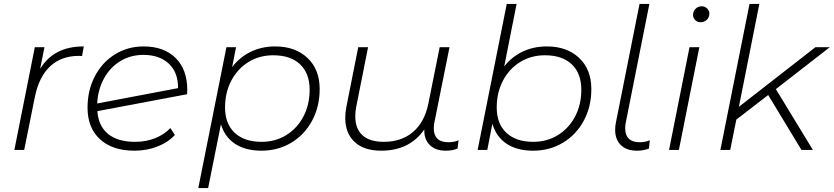

<svg xmlns="http://www.w3.org/2000/svg" viewBox="-20 -762 4238 976"><path d="M406 -526 397 -477 381 -478Q292 -478 235 -425Q178 -372 157 -268L103 0H53L157 -522H206L184 -412Q219 -469 273.5 -497.5Q328 -526 406 -526Z M932 -304 931 -283 475 -197Q480 -122 529 -81.5Q578 -41 667 -41Q722 -41 768.5 -59.5Q815 -78 846 -111L869 -76Q834 -38 780 -17Q726 4 663 4Q552 4 488.5 -54Q425 -112 425 -215Q425 -303 462 -374Q499 -445 564 -485.5Q629 -526 710 -526Q813 -526 872.5 -467.5Q932 -409 932 -304ZM474 -236 885 -314Q886 -393 838.5 -438Q791 -483 709 -483Q644 -483 592 -451.5Q540 -420 509 -364Q478 -308 474 -236Z M1605 -309Q1605 -220 1566.5 -148.5Q1528 -77 1460.5 -36.5Q1393 4 1309 4Q1228 4 1175.5 -30.5Q1123 -65 1103 -130L1038 194H988L1131 -522H1180L1160 -421Q1198 -471 1254 -498.5Q1310 -526 1379 -526Q1481 -526 1543 -467.5Q1605 -409 1605 -309ZM1554 -306Q1554 -389 1505.5 -435Q1457 -481 1369 -481Q1299 -481 1243.5 -447Q1188 -413 1156 -352.5Q1124 -292 1124 -216Q1124 -133 1173 -87Q1222 -41 1310 -41Q1380 -41 1435.5 -75.5Q1491 -110 1522.5 -170Q1554 -230 1554 -306Z M2311 -49 2306 -7Q2281 4 2246 4Q2193 4 2164 -25.5Q2135 -55 2137 -104Q2062 4 1918 4Q1830 4 1782.5 -40.5Q1735 -85 1735 -163Q1735 -190 1741 -220L1801 -522H1851L1791 -220Q1786 -198 1786 -170Q1786 -108 1822.5 -74.5Q1859 -41 1931 -41Q2021 -41 2080 -91.5Q2139 -142 2158 -238L2215 -522H2265L2189 -144Q2185 -128 2185 -110Q2185 -75 2203.5 -57Q2222 -39 2259 -39Q2289 -39 2311 -49Z M2986 -309Q2986 -220 2947.5 -148.5Q2909 -77 2841.5 -36.5Q2774 4 2690 4Q2608 4 2555 -31.5Q2502 -67 2483 -133L2457 0H2408L2556 -742H2606L2543 -424Q2581 -473 2636.5 -499.5Q2692 -526 2760 -526Q2862 -526 2924 -467.5Q2986 -409 2986 -309ZM2935 -306Q2935 -389 2886.5 -435Q2838 -481 2750 -481Q2680 -481 2624.5 -447Q2569 -413 2537 -352.5Q2505 -292 2505 -216Q2505 -133 2554 -87Q2603 -41 2691 -41Q2761 -41 2816.5 -75.5Q2872 -110 2903.5 -170Q2935 -230 2935 -306Z M3107 -102Q3107 -121 3111 -140L3231 -742H3281L3162 -144Q3158 -128 3158 -110Q3158 -75 3176.5 -57Q3195 -39 3231 -39Q3261 -39 3283 -49L3279 -7Q3252 4 3218 4Q3165 4 3136 -24.5Q3107 -53 3107 -102Z M3485 -522H3535L3431 0H3381ZM3503 -686Q3503 -704 3515.5 -717Q3528 -730 3547 -730Q3563 -730 3574.5 -719Q3586 -708 3586 -693Q3586 -674 3573 -661.5Q3560 -649 3541 -649Q3525 -649 3514 -660Q3503 -671 3503 -686Z M3924 -309 4112 0H4054L3885 -279L3723 -154L3692 0H3642L3790 -742H3840L3736 -219L4125 -522H4198Z"/></svg>

Font: Montserrat Alternates Light
Style: Italic
Weight: 300
Italic angle: -11.3°
Designer: Julieta Ulanovsky
Foundry: Julieta Ulanovsky
Version: Version 7.200